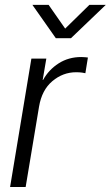

<svg xmlns="http://www.w3.org/2000/svg" viewBox="-20 -751 444 771"><path d="M20.5 0 106 -515.6H166L151.4 -429.7H152.8Q175.8 -471.2 215.6 -496.6Q255.4 -522 306.2 -522Q315.4 -522 322 -521.2Q328.6 -520.5 333 -520L322.8 -457Q318.8 -458 309.1 -459.5Q299.3 -460.9 285.6 -460.9Q232.9 -460.9 190.4 -425.3Q147.9 -389.6 136.7 -322.3L83 0ZM175.3 -731.4 241.7 -636.2 338.9 -731.4H404.3V-731L265.1 -597.7H204.1L110.4 -731V-731.4Z"/></svg>

Font: Inter Display Light
Style: Italic
Weight: 300
Italic angle: -9.39999°
Designer: Rasmus Andersson
Foundry: rsms
Version: Version 4.000;git-a52131595